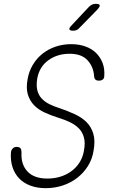

<svg xmlns="http://www.w3.org/2000/svg" viewBox="-20 -970 640 1000"><path d="M470 -574Q467 -622 436 -656Q405 -690 343 -690Q278 -690 231.5 -656Q185 -622 174 -561Q168 -525 174.5 -499.5Q181 -474 197.5 -456.5Q214 -439 238.5 -427Q263 -415 292 -406Q333 -392 369 -375.5Q405 -359 430 -334.5Q455 -310 466 -273.5Q477 -237 467 -183Q460 -140 437.5 -104.5Q415 -69 382 -43.5Q349 -18 307 -4Q265 10 218 10Q173 10 137.5 -3.5Q102 -17 79 -41.5Q56 -66 45 -100Q34 -134 37 -176Q38 -188 46 -196.5Q54 -205 67 -205Q79 -205 85.5 -199Q92 -193 92 -173Q89 -113 123.5 -76.5Q158 -40 227 -40Q263 -40 295 -50Q327 -60 352 -78.5Q377 -97 394 -123.5Q411 -150 417 -184Q425 -226 417 -254.5Q409 -283 390 -302Q371 -321 343.5 -334Q316 -347 283 -357Q245 -369 212.5 -384Q180 -399 157.5 -422Q135 -445 125 -478Q115 -511 124 -559Q131 -599 151 -632.5Q171 -666 201 -690Q231 -714 269.5 -727Q308 -740 350 -740Q392 -740 425 -728Q458 -716 480.5 -694Q503 -672 514.5 -641.5Q526 -611 523 -574Q523 -562 515.5 -556Q508 -550 495 -550Q483 -550 477 -555.5Q471 -561 470 -574ZM362 -810Q344 -810 341.5 -817Q339 -824 353 -838L443 -934Q451 -942 459.5 -946Q468 -950 478 -950Q498 -950 499.5 -942.5Q501 -935 486 -919L393 -824Q387 -817 379 -813.5Q371 -810 362 -810Z"/></svg>

Font: Maple Mono Thin
Style: Italic
Weight: 250
Italic angle: -10°
Monospace: yes
Designer: subframe7536
Version: Version 7.000